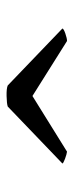

<svg xmlns="http://www.w3.org/2000/svg" viewBox="160 -636 224 583"><g transform="rotate(-90 271.5 -344.0)"><path d="M103 -252Q95 -253 81.5 -258Q68 -263 67 -266L240 -432Q249 -435 272 -435.5Q295 -436 304 -432L477 -266Q476 -262 461.5 -257Q447 -252 439 -252L272 -357Z"/></g></svg>

Font: Arima Koshi Semi Bold
Style: Regular
Weight: 600
Designer: Joana Correia and Natanael Gama
Foundry: NDISCOVER
Version: Version 1.019;PS 001.019;hotconv 1.0.88;makeotf.lib2.5.64775